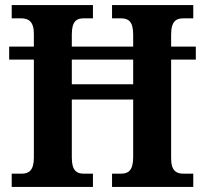

<svg xmlns="http://www.w3.org/2000/svg" viewBox="-20 -734 804 754"><path d="M26 0H345V-52H309C282 -52 262 -63 262 -115V-343H503V-117C503 -63 483 -52 455 -52H420V0H739V-52H700C674 -52 652 -62 652 -112V-500H749V-551H652V-598C652 -652 673 -662 700 -662H739V-714H420V-662H454C483 -662 503 -652 503 -598V-551H262V-599C262 -652 282 -662 309 -662H345V-714H26V-662H62C90 -662 113 -652 113 -601V-551H16V-500H113V-115C113 -63 92 -52 65 -52H26ZM262 -403V-500H503V-403Z"/></svg>

Font: Noto Serif Bengali SemiCondensed
Style: Bold
Weight: 700
Width: 4
Designer: Juan Bruce, Universal Thirst, Indian Type Foundry and the Monotype Design Team.
Foundry: Monotype Imaging Inc.
Version: Version 2.003